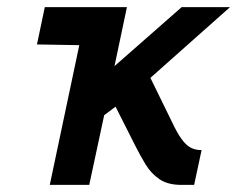

<svg xmlns="http://www.w3.org/2000/svg" viewBox="-20 -520 667 540"><path d="M472 -160 403 -301 627 -500H491L302 -334L337 -500H106L84 -395L203 -393L120 0H231L273 -196L305 -220L360 -111Q374 -83 389.5 -57.5Q405 -32 428.5 -16Q452 0 490 0H526L547 -98H544Q532 -98 520 -103Q508 -108 496.5 -121.5Q485 -135 472 -160Z"/></svg>

Font: Advent Pro
Style: Bold Italic
Weight: 700
Italic angle: -12°
Designer: VivaRado, Andreas Kalpakidis
Foundry: VivaRado, Andreas Kalpakidis
Version: Version 3.000